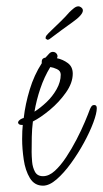

<svg xmlns="http://www.w3.org/2000/svg" viewBox="-20 -587 326 607"><path d="M116 0Q89 0 74.5 -24Q60 -48 55 -82.5Q50 -117 50 -147Q50 -161 50.5 -172.5Q51 -184 52 -192H49Q37 -192 37 -201Q39 -206 44.5 -209.5Q50 -213 55 -214Q60 -258 74 -304Q88 -350 112 -387V-393Q112 -403 124 -405Q129 -410 134.5 -416.5Q140 -423 147 -423Q155 -423 159.5 -416.5Q164 -410 160 -403Q179 -399 194.5 -387.5Q210 -376 210 -354Q210 -325 188.5 -294.5Q167 -264 137.5 -239.5Q108 -215 84 -203Q81 -179 80.5 -154.5Q80 -130 80 -106Q80 -94 81.5 -76Q83 -58 90.5 -44Q98 -30 116 -30Q135 -30 153.5 -47Q172 -64 189.5 -90.5Q207 -117 222 -146Q237 -175 248 -201Q259 -227 264 -241Q266 -246 269 -250.5Q272 -255 278 -255Q286 -255 286 -245Q286 -229 275 -199.5Q264 -170 245.5 -136Q227 -102 204.5 -71Q182 -40 159 -20Q136 0 116 0ZM89 -234Q108 -246 127 -264Q146 -282 159 -305Q172 -328 172 -351Q172 -363 160 -368.5Q148 -374 139 -375Q120 -344 107.5 -307Q95 -270 89 -234ZM131 -461Q130 -461 127 -463Q124 -465 124 -466Q124 -471 127 -475Q131 -480 143.5 -492Q156 -504 171.5 -519Q187 -534 199 -548Q206 -555 213.5 -561Q221 -567 228 -567Q232 -567 236 -564Q242 -560 242 -554Q242 -540 209.5 -517Q177 -494 136 -463Q132 -461 131 -461Z"/></svg>

Font: Licorice
Style: Regular
Weight: 400
Designer: Robert E. Leuschke
Foundry: Robert E. Leuschke
Version: Version 1.010; ttfautohint (v1.8.3)